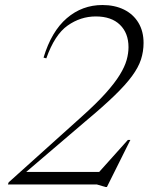

<svg xmlns="http://www.w3.org/2000/svg" viewBox="-20 -735 629 765"><path d="M164.5 -502.5 153.5 -505.5Q185 -610 246.2 -662.5Q307.5 -715 388 -715Q437 -715 474 -696.8Q511 -678.5 531.5 -644.5Q552 -610.5 552 -564Q552 -530 541.8 -498.2Q531.5 -466.5 506 -431.8Q480.5 -397 435.5 -353.5Q390.5 -310 321 -252L74.5 -41.5L73.5 -50H390.5L368.5 -42.5L489.5 -177.5H499.5L406 10H400L366 0H11.5L14.5 -8.5L307.5 -272Q365 -323.5 401.2 -364Q437.5 -404.5 457.2 -436.8Q477 -469 484.5 -495.8Q492 -522.5 492 -547Q492 -603 458 -636.2Q424 -669.5 361.5 -669.5Q301 -669.5 249.5 -633.2Q198 -597 164.5 -502.5Z"/></svg>

Font: Newsreader 60pt Light
Style: Italic
Weight: 300
Italic angle: -17°
Designer: Hugues Gentile
Foundry: Production Type
Version: Version 1.003